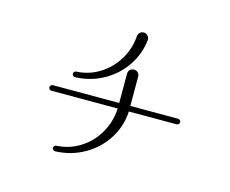

<svg xmlns="http://www.w3.org/2000/svg" viewBox="-100 -875 1201 1001"><g transform="rotate(15 500.0 -374.0)"><path d="M257 -30Q257 -37 261.5 -41Q266 -45 272 -45Q339 -48 397 -84Q455 -120 490.5 -180.5Q526 -241 530 -315H172Q166 -315 161.5 -319.5Q157 -324 157 -330Q157 -336 161.5 -340.5Q166 -345 172 -345H530V-503Q530 -516 538.5 -524.5Q547 -533 560 -533Q573 -533 581.5 -524.5Q590 -516 590 -503V-345H848Q854 -345 858.5 -340.5Q863 -336 863 -330Q863 -324 858.5 -319.5Q854 -315 848 -315H590Q586 -235 543.5 -167.5Q501 -100 429.5 -59Q358 -18 272 -15Q266 -15 261.5 -19.5Q257 -24 257 -30ZM257 -430Q257 -437 261.5 -441Q266 -445 272 -445Q338 -448 395 -483Q452 -518 488 -576.5Q524 -635 529 -706Q530 -717 538.5 -725Q547 -733 559 -733Q571 -733 580 -724Q589 -715 589 -702V-700Q581 -624 537.5 -559.5Q494 -495 424.5 -456.5Q355 -418 272 -415Q266 -415 261.5 -419.5Q257 -424 257 -430Z"/></g></svg>

Font: GL-CurulMinamoto Light
Style: Regular
Weight: 300
Designer: Eunice (kana); Ryoko NISHIZUKA 西塚涼子 (ideographs); Frank Grießhammer (Latin, Greek & Cyrillic); Wenlong ZHANG
Foundry: Gutenberg Labo; Adobe
Version: Version 1.002